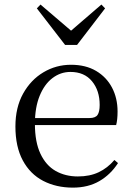

<svg xmlns="http://www.w3.org/2000/svg" viewBox="-20 -818 587 852"><path d="M303.3 14.6Q229.5 14.6 171.6 -15.4Q113.7 -45.5 81.1 -106.2Q48.4 -167 48.4 -256.8Q48.4 -341.1 82.5 -402.5Q116.6 -463.8 172.8 -497.2Q229 -530.6 294.9 -530.6Q360.2 -530.6 406.4 -503.3Q452.6 -475.9 477.1 -429.2Q501.7 -382.4 501.7 -323.2Q501.7 -286.8 495.4 -262.9H86.6V-294.2H377.3Q403.6 -294.2 413 -308.2Q422.3 -322.1 422.3 -352.3Q422.3 -416.2 388.2 -457.5Q354.2 -498.8 292.6 -498.8Q248.8 -498.8 213 -471.6Q177.1 -444.5 156 -392.8Q134.9 -341.2 134.9 -268.7Q134.9 -188 159.4 -135.9Q183.9 -83.8 226.9 -59.4Q270 -35 325.5 -35Q378.5 -35 417.8 -53.7Q457.2 -72.3 487.7 -108.1L503.6 -94.3Q471 -43.5 421 -14.4Q371 14.6 303.3 14.6ZM159.7 -797.8 322.8 -658.4H268.1L429.9 -797.8L446.4 -780.9L322 -618.7H268.8L143.5 -780.9Z"/></svg>

Font: Noto Serif KR
Style: Regular
Weight: 200
Designer: Ryoko NISHIZUKA 西塚涼子 (kana & ideographs); Frank Grießhammer (Latin, Greek & Cyrillic); Wenlong ZHANG 张文龙 (bopomofo); San
Foundry: Adobe
Version: Version 2.001;hotconv 1.1.0;makeotfexe 2.6.0